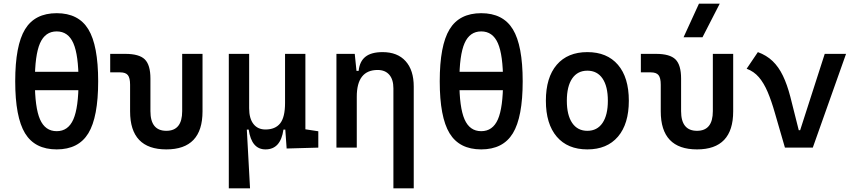

<svg xmlns="http://www.w3.org/2000/svg" viewBox="-20 -815 4728 1060"><path d="M293 9.8Q172.4 9.8 118.2 -79.3Q64 -168.5 64 -366.2Q64 -564 118.2 -653.1Q172.4 -742.2 293 -742.2Q413.6 -742.2 467.8 -653.1Q522 -564 522 -366.2Q522 -168.5 467.8 -79.3Q413.6 9.8 293 9.8ZM293 -90.8Q356.4 -90.8 385 -156Q413.6 -221.2 413.6 -366.2Q413.6 -511.2 385 -576.4Q356.4 -641.6 293 -641.6Q229.5 -641.6 200.9 -576.4Q172.4 -511.2 172.4 -366.2Q172.4 -221.2 200.9 -156Q229.5 -90.8 293 -90.8ZM93.8 -316.9V-418.5H504.4V-316.9Z M898.4 9.8Q698.2 9.8 698.2 -200.2V-347.2Q698.2 -384.8 686 -400.1Q673.8 -415.5 643.6 -415.5H588.4V-517.6H671.9Q748.5 -517.6 779.5 -487.1Q810.5 -456.5 810.5 -380.9V-201.2Q810.5 -92.8 898.4 -92.8Q985.8 -92.8 985.8 -201.2V-517.6H1098.1V-200.2Q1098.1 9.8 898.4 9.8Z M1445.8 9.8Q1368.7 9.8 1353 -99.6H1324.2L1243.2 -175.8V-517.6H1355.5V-217.3Q1355.5 -161.1 1379.2 -130.6Q1402.8 -100.1 1445.8 -100.1Q1499.5 -100.1 1526.6 -133.8Q1553.7 -167.5 1553.7 -246.6L1579.1 -99.6H1544.9Q1537.1 -44.9 1512.5 -17.6Q1487.8 9.8 1445.8 9.8ZM1243.2 224.6V-210L1341.8 -115.7L1360.4 224.6ZM1562.5 4.9 1553.7 -119.1V-217.3H1666V-101.1L1737.3 -90.3V0ZM1553.7 -146.5V-517.6H1666V-175.8Z M2151.9 224.6V-327.1Q2151.9 -376 2129.2 -402.3Q2106.4 -428.7 2064.9 -428.7Q1949.7 -428.7 1949.7 -281.2L1919.4 -423.8H1960Q1965.3 -476.1 1997.6 -501.7Q2029.8 -527.3 2092.3 -527.3Q2174.3 -527.3 2219.2 -477.5Q2264.2 -427.7 2264.2 -336.9V224.6ZM1837.4 0V-517.6H1938.5L1949.7 -408.2V0Z M2636.7 9.8Q2516.1 9.8 2461.9 -79.3Q2407.7 -168.5 2407.7 -366.2Q2407.7 -564 2461.9 -653.1Q2516.1 -742.2 2636.7 -742.2Q2757.3 -742.2 2811.5 -653.1Q2865.7 -564 2865.7 -366.2Q2865.7 -168.5 2811.5 -79.3Q2757.3 9.8 2636.7 9.8ZM2636.7 -90.8Q2700.2 -90.8 2728.8 -156Q2757.3 -221.2 2757.3 -366.2Q2757.3 -511.2 2728.8 -576.4Q2700.2 -641.6 2636.7 -641.6Q2573.2 -641.6 2544.7 -576.4Q2516.1 -511.2 2516.1 -366.2Q2516.1 -221.2 2544.7 -156Q2573.2 -90.8 2636.7 -90.8ZM2437.5 -316.9V-418.5H2848.1V-316.9Z M3222.7 9.8Q3113.8 9.8 3053.7 -60.5Q2993.7 -130.9 2993.7 -258.8Q2993.7 -387.2 3053.7 -457.3Q3113.8 -527.3 3222.7 -527.3Q3331.5 -527.3 3391.6 -457.3Q3451.7 -387.2 3451.7 -258.8Q3451.7 -130.9 3391.6 -60.5Q3331.5 9.8 3222.7 9.8ZM3222.7 -92.8Q3276.9 -92.8 3306.4 -136.2Q3335.9 -179.7 3335.9 -258.8Q3335.9 -338.4 3306.4 -381.6Q3276.9 -424.8 3222.7 -424.8Q3168.5 -424.8 3138.9 -381.6Q3109.4 -338.4 3109.4 -258.8Q3109.4 -179.7 3138.9 -136.2Q3168.5 -92.8 3222.7 -92.8Z M3828.1 9.8Q3627.9 9.8 3627.9 -200.2V-347.2Q3627.9 -384.8 3615.7 -400.1Q3603.5 -415.5 3573.2 -415.5H3518.1V-517.6H3601.6Q3678.2 -517.6 3709.2 -487.1Q3740.2 -456.5 3740.2 -380.9V-201.2Q3740.2 -92.8 3828.1 -92.8Q3915.5 -92.8 3915.5 -201.2V-517.6H4027.8V-200.2Q4027.8 9.8 3828.1 9.8ZM3753.9 -609.4 3838.9 -794.9H3953.6L3858.4 -609.4Z M4313.5 0 4386.7 -96.2H4397.5L4533.2 -517.6H4650.9L4467.3 0ZM4313.5 0 4258.3 -190.4Q4239.3 -257.3 4218.3 -306.9Q4197.3 -356.4 4169.7 -388.7Q4142.1 -420.9 4102.1 -435.5L4164.1 -527.3Q4211.9 -509.8 4245.4 -477.8Q4278.8 -445.8 4302.2 -397.2Q4325.7 -348.6 4343.3 -280.8L4404.3 -38.6Z"/></svg>

Font: Cascadia Mono Medium
Style: Regular
Weight: 500
Monospace: yes
Designer: Aaron Bell
Foundry: Saja Typeworks
Version: Version 2407.024